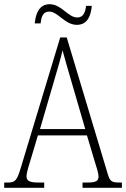

<svg xmlns="http://www.w3.org/2000/svg" viewBox="-22 -892 599 912"><path d="M343 -774C396 -774 410 -821 414 -864H387C383 -835 375 -809 345 -809C301 -809 270 -872 214 -872C161 -872 147 -822 143 -781H171C174 -810 181 -837 212 -837C253 -837 286 -774 343 -774ZM-2 0H188V-25H159C115 -25 104 -35 104 -55C104 -72 117 -113 124 -135L158 -249H391L428 -125C435 -103 446 -69 446 -55C446 -34 437 -25 394 -25H370V0H557V-25H546C509 -25 500 -30 490 -65L295 -714H264L78 -99C59 -35 51 -25 15 -25H-2ZM168 -279 234 -505C249 -559 268 -618 275 -653C285 -616 301 -560 321 -492L383 -279Z"/></svg>

Font: Noto Serif Hebrew Condensed ExtraLight
Style: Regular
Weight: 200
Width: 3
Designer: Monotype Design Team
Foundry: Monotype Imaging Inc.
Version: Version 2.004